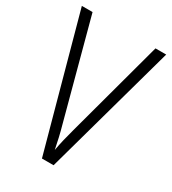

<svg xmlns="http://www.w3.org/2000/svg" viewBox="-175 -808 807 901"><g transform="rotate(30 228.5 -357.0)"><path d="M457 -714H399L257 -189C245 -145 235 -105 228 -65C220 -105 211 -146 199 -188L58 -714H0L196 0H259Z"/></g></svg>

Font: Noto Sans Kannada Condensed Light
Style: Regular
Weight: 300
Width: 3
Designer: Jelle Bosma - Monotype Design Team
Foundry: Monotype Imaging Inc.
Version: Version 2.005